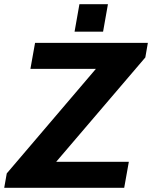

<svg xmlns="http://www.w3.org/2000/svg" viewBox="-58 -889 720 909"><path d="M-38 0 -26 -68 396 -563H86L108 -686H642L630 -617L208 -123H552L530 0ZM295 -739 318 -869H453L430 -739Z"/></svg>

Font: Archivo VF Beta
Style: Italic
Weight: 400
Italic angle: -10°
Designer: Hector Gatti
Foundry: Omnibus-Type
Version: Version 1.002